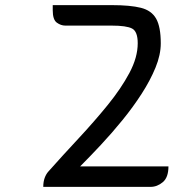

<svg xmlns="http://www.w3.org/2000/svg" viewBox="-20 -730 678 750"><path d="M186 -710H416Q489 -710 530.5 -699.5Q572 -689 590 -657Q608 -625 608 -561Q608 -516 587.5 -466Q567 -416 533.5 -364Q500 -312 458.5 -261Q417 -210 374 -164Q331 -118 293 -80H638Q638 -37 616 -18.5Q594 0 568 0H149Q149 -20 154.5 -35Q160 -50 169 -60Q226 -124 287 -189.5Q348 -255 400.5 -319.5Q453 -384 485.5 -445Q518 -506 518 -561Q518 -607 496 -618.5Q474 -630 416 -630H235Q218 -630 202 -641.5Q186 -653 186 -690Z"/></svg>

Font: Warnes
Style: Regular
Weight: 400
Designer: Eduardo Rodriguez Tunni
Foundry: Eduardo Rodriguez Tunni
Version: Version 1.002; ttfautohint (v1.8.4.7-5d5b);gftools[0.9.23]